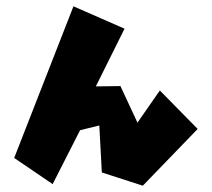

<svg xmlns="http://www.w3.org/2000/svg" viewBox="-20 -584 672 609"><path d="M213 -564 25 -83 147 0 234 -171 295 -186 303 -37 433 5 607 -175 487 -297 416 -195 362 -311 284 -310 375 -493Z"/></svg>

Font: Super Mario
Style: Regular
Weight: 400
Version: Version 1.0